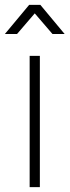

<svg xmlns="http://www.w3.org/2000/svg" viewBox="-42 -770 286 790"><path d="M-22 -630 78 -750H124L224 -630H174L101 -715L28 -630ZM80 0V-540H122V0Z"/></svg>

Font: Manrope ExtraLight
Style: Regular
Weight: 200
Designer: Mikhail Sharanda
Foundry: Mikhail Sharanda
Version: Version 4.505